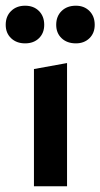

<svg xmlns="http://www.w3.org/2000/svg" viewBox="-40 -653 352 673"><path d="M79 0V-411L195 -432V0ZM48 -501Q18 -501 -1 -519Q-20 -537 -20 -566Q-20 -596 -1 -614.5Q18 -633 48 -633Q78 -633 96.5 -614.5Q115 -596 115 -566Q115 -537 96.5 -519Q78 -501 48 -501ZM226 -501Q195 -501 176 -519Q157 -537 157 -566Q157 -596 176 -614.5Q195 -633 226 -633Q255 -633 273.5 -614.5Q292 -596 292 -566Q292 -537 273.5 -519Q255 -501 226 -501Z"/></svg>

Font: Ysabeau Office
Style: Bold
Weight: 700
Designer: Christian Thalmann (Catharsis Fonts)
Version: Version 2.001;gftools[0.9.30]; featfreeze: tnum,lnum,ss02